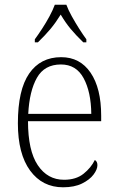

<svg xmlns="http://www.w3.org/2000/svg" viewBox="-20 -786 499 816"><path d="M248 10Q160 10 108 -61Q56 -132 56 -262Q56 -404 104 -473.5Q152 -543 240 -543Q320 -543 365 -477Q410 -411 410 -294V-271H99Q99 -146 140.5 -84Q182 -22 252 -22Q303 -22 335 -47.5Q367 -73 383 -106Q394 -100 394 -84Q394 -66 377.5 -44Q361 -22 328.5 -6Q296 10 248 10ZM368 -302Q367 -395 335.5 -453.5Q304 -512 239 -512Q169 -512 137 -455.5Q105 -399 100 -302ZM128 -619Q142 -638 159 -664Q176 -690 190.5 -717Q205 -744 213 -766H262Q270 -744 285 -717Q300 -690 316.5 -664Q333 -638 347 -619V-606H334Q302 -637 280 -663.5Q258 -690 238 -724Q217 -690 195 -663.5Q173 -637 141 -606H128Z"/></svg>

Font: Noto Serif Armenian SemiCondensed ExtraLight
Style: Regular
Weight: 200
Width: 4
Designer: Monotype Design Team
Foundry: Monotype Imaging Inc.
Version: Version 2.008; ttfautohint (v1.8.4.7-5d5b)